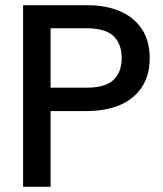

<svg xmlns="http://www.w3.org/2000/svg" viewBox="-20 -720 629 740"><path d="M69 0V-700H314Q388 -700 442 -677Q496 -654 526.5 -608.5Q557 -563 557 -496Q557 -429 526 -383Q495 -337 440.5 -314.5Q386 -292 314 -292H175V0ZM175 -382H312Q387 -382 418 -412.5Q449 -443 449 -496Q449 -550 418 -580.5Q387 -611 312 -611H175Z"/></svg>

Font: Rethink Sans Medium
Style: Regular
Weight: 500
Designer: The Rethink Sans project authors (Hans Thiessen). DM Sans designed by Colophon Foundry.
Foundry: Rethink Communications LLC
Version: Version 1.001